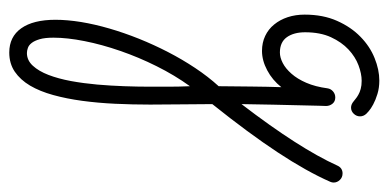

<svg xmlns="http://www.w3.org/2000/svg" viewBox="-224 -54 807 398"><g transform="rotate(90 179.0 145.5)"><path d="M195.3 47.9Q287.1 -71.8 322.8 -150.9Q325.2 -156.2 329.3 -158.9Q333.5 -161.6 338.9 -161.6Q347.2 -161.6 352.5 -156Q357.9 -150.4 357.9 -143.1Q357.9 -139.6 356.4 -136.2Q335 -87.4 295.4 -27.3Q255.9 32.7 195.3 108.4Q195.3 139.2 195.8 169.9Q196.3 200.7 196.3 237.3Q196.3 273.9 194.6 309.8Q192.9 345.7 188.5 378.2Q184.1 410.6 176.5 438.2Q168.9 465.8 157 486.1Q145 506.3 128.2 517.8Q111.3 529.3 88.4 529.3Q55.7 529.3 38.1 504.4Q20.5 479.5 20.5 433.6Q20.5 409.2 25.1 380.6Q29.8 352.1 38.6 321.8Q47.4 291.5 59.8 260.5Q72.3 229.5 87.4 200.2Q102.5 170.9 120.4 144Q138.2 117.2 158.2 95.2Q158.7 61 158.9 27.3Q159.2 -6.3 160.2 -34.7Q145.5 -16.1 125.2 -5.4Q105 5.4 85 5.4Q67.9 5.4 54 -1.2Q40 -7.8 30.3 -19.8Q20.5 -31.7 15.1 -47.9Q9.8 -64 9.8 -83Q9.8 -121.1 22.7 -150.1Q35.6 -179.2 55.7 -198.7Q75.7 -218.3 99.9 -228Q124 -237.8 146.5 -237.8Q161.6 -237.8 174.3 -233.9Q187 -230 196 -225.1Q205.1 -220.2 210 -215.8Q214.8 -211.4 215.3 -210.9Q220.7 -205.1 220.7 -197.8Q220.7 -190.4 215.3 -184.8Q210 -179.2 202.6 -179.2Q195.8 -179.2 189.5 -184.6Q187.5 -186 184.3 -188.7Q181.2 -191.4 176 -194.3Q170.9 -197.3 163.8 -199.2Q156.7 -201.2 147 -201.2Q132.3 -201.2 114.7 -194.6Q97.2 -188 82 -173.8Q66.9 -159.7 56.6 -137.5Q46.4 -115.2 46.4 -84Q46.4 -60.5 56.6 -46.1Q66.9 -31.7 88.4 -31.7Q98.6 -31.7 110.1 -37.6Q121.6 -43.5 132.3 -55.7Q143.1 -67.9 151.1 -86.4Q159.2 -105 162.6 -130.4Q163.6 -137.2 168.9 -141.8Q174.3 -146.5 181.6 -146.5Q189.9 -146.5 194.6 -140.6Q199.2 -134.8 199.2 -127.4Q199.2 -127 198.7 -112.5Q198.2 -98.1 197.8 -74.2Q197.3 -50.3 196.5 -18.8Q195.8 12.7 195.3 47.9ZM158.2 154.8Q135.3 186.5 116.7 223.9Q98.1 261.2 85 299.3Q71.8 337.4 64.7 373.3Q57.6 409.2 57.6 437.5Q57.6 455.6 60.8 466.3Q64 477.1 68.6 482.9Q73.2 488.8 78.9 490.7Q84.5 492.7 89.4 492.7Q104.5 492.7 115.7 480.5Q127 468.3 134.8 448Q142.6 427.7 147.5 401.4Q152.3 375 154.8 346.9Q157.2 318.8 158.2 291Q159.2 263.2 159.2 239.7Q159.2 218.8 159.2 197.8Q159.2 176.8 158.2 154.8Z"/></g></svg>

Font: Sacramento
Style: Regular
Weight: 400
Designer: Astigmatic (AOETI)
Foundry: Astigmatic (AOETI)
Version: Version 1.000